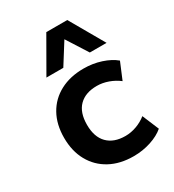

<svg xmlns="http://www.w3.org/2000/svg" viewBox="-186 -870 890 984"><g transform="rotate(-30 258.5 -377.5)"><path d="M314 10Q234 10 175 -22Q116 -54 83.5 -112.5Q51 -171 51 -250Q51 -329 83.5 -387Q116 -445 175.5 -476.5Q235 -508 314 -508Q369 -508 417.5 -492Q466 -476 497 -450L456 -352Q429 -373 395.5 -385Q362 -397 329 -397Q261 -397 223.5 -359.5Q186 -322 186 -249Q186 -177 223.5 -139Q261 -101 329 -101Q362 -101 395 -113Q428 -125 454 -146L495 -48Q465 -22 416.5 -6Q368 10 314 10ZM127 -563 243 -765H367L483 -563H384L305 -687L227 -563Z"/></g></svg>

Font: Nunito Sans 8pt
Style: Bold
Weight: 700
Version: Version 3.101;gftools[0.9.27]